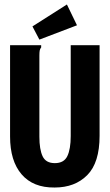

<svg xmlns="http://www.w3.org/2000/svg" viewBox="-20 -825 490 858"><path d="M224 13Q128 14 76.5 -46Q25 -106 25 -215V-623H164V-613Q159 -607 157.5 -599.5Q156 -592 156 -576V-214Q156 -157 170.5 -126.5Q185 -96 225 -96Q266 -96 281 -127.5Q296 -159 296 -217V-623H425V-218Q425 -98 370 -42.5Q315 13 224 13ZM156 -648 125 -707 279 -805 324 -712Z"/></svg>

Font: Inconsolata SemiCondensed Black
Style: Regular
Weight: 900
Width: 4
Monospace: yes
Designer: Raph Levien, Cyreal, Brenton Simpson
Foundry: Raph Levien, Cyreal, Google
Version: Version 3.001; ttfautohint (v1.8.2.53-6de2)